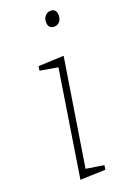

<svg xmlns="http://www.w3.org/2000/svg" viewBox="-142 -777 552 829"><g transform="rotate(-20 133.5 -363.0)"><path d="M77 2 154 -487 72 -501 75 -521 192 -526 114 -35 196 -22 193 -2ZM198 -658Q170 -658 170 -689Q170 -705 180 -716.5Q190 -728 205 -728Q232 -728 232 -697Q232 -680 222.5 -669Q213 -658 198 -658Z"/></g></svg>

Font: Bitter ExtraLight
Style: Italic
Weight: 200
Italic angle: -9°
Designer: Sol Matas, and Bitter project Authors
Foundry: Sol Matas
Version: Version 2.001